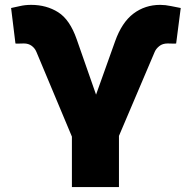

<svg xmlns="http://www.w3.org/2000/svg" viewBox="-20 -757 776 777"><path d="M271 0V-204.1L127.4 -546.9Q121.1 -562 108.2 -571.5Q95.2 -581.1 76.7 -581.1Q68.8 -581.1 56.2 -580.6Q43.5 -580.1 42.5 -581.1L24.9 -724.6Q40 -727.5 60.8 -732.4Q81.5 -737.3 106 -737.3Q168 -737.3 215.3 -707.5Q262.7 -677.7 290.5 -597.7L368.7 -374L445.8 -589.8Q473.1 -666.5 520 -701.9Q566.9 -737.3 628.4 -737.3Q648.9 -737.3 672.1 -732.4Q695.3 -727.5 711.4 -724.6L692.9 -581.1Q690.9 -580.1 678 -580.6Q665 -581.1 658.7 -581.1Q637.7 -581.1 624.5 -570.3Q611.3 -559.6 606 -546.9L461.4 -207V0Z"/></svg>

Font: Inter 20pt Black
Style: Regular
Weight: 900
Version: Version 4.001;git-66647c0bb